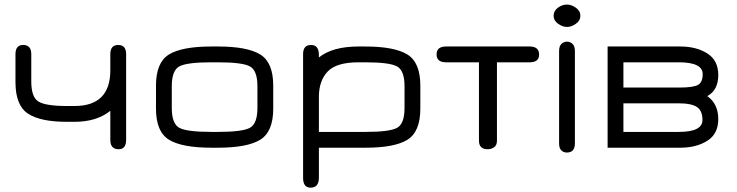

<svg xmlns="http://www.w3.org/2000/svg" viewBox="-20 -657 3276 854"><path d="M311.5 -185.5H277.3C214.8 -185.5 172.9 -192.1 151.4 -205.1C129.9 -218.1 119.1 -248 119.1 -294.9V-416C119.1 -443.4 107.1 -457 83 -457C60.2 -457 48.8 -443.4 48.8 -416V-292C48.8 -223 67.2 -176.3 104 -151.9C140.8 -127.4 198.6 -115.2 277.3 -115.2H311.5C377.3 -115.2 430.3 -131.5 470.7 -164.1V-34.2C470.7 -6.8 483.1 6.8 507.8 6.8C529.9 6.8 541 -7.2 541 -35.2V-416C541 -443.4 529.3 -457 505.9 -457C482.4 -457 470.7 -443.4 470.7 -416V-344.7C470.7 -238.6 417.6 -185.5 311.5 -185.5Z M949.2 0C1036.5 0 1099.3 -11.9 1137.7 -35.6C1176.1 -59.4 1195.3 -105.5 1195.3 -173.8V-276.4C1195.3 -344.7 1176.1 -390.8 1137.7 -414.6C1099.3 -438.3 1036.5 -450.2 949.2 -450.2H920.9C833 -450.2 769.9 -438.3 731.4 -414.6C693 -390.8 673.8 -344.7 673.8 -276.4V-173.8C673.8 -105.5 693 -59.4 731.4 -35.6C769.9 -11.9 833 0 920.9 0ZM920.9 -70.3C848 -70.3 800.3 -76.3 777.8 -88.4C755.4 -100.4 744.1 -129.9 744.1 -176.8V-273.4C744.1 -320.3 755.4 -349.8 777.8 -361.8C800.3 -373.9 848 -379.9 920.9 -379.9H949.2C1021.5 -379.9 1068.8 -373.9 1091.3 -361.8C1113.8 -349.8 1125 -320.3 1125 -273.4V-176.8C1125 -129.9 1113.8 -100.4 1091.3 -88.4C1068.8 -76.3 1021.5 -70.3 949.2 -70.3Z M1779.3 -273.4V-176.8C1779.3 -129.9 1768.2 -100.4 1746.1 -88.4C1724 -76.3 1677.4 -70.3 1606.4 -70.3H1398.4V-226.6C1398.4 -273.4 1411.3 -310.7 1437 -338.4C1462.7 -366 1508.8 -379.9 1575.2 -379.9H1603.5C1675.8 -379.9 1723.1 -373.9 1745.6 -361.8C1768.1 -349.8 1779.3 -320.3 1779.3 -273.4ZM1849.6 -173.8V-276.4C1849.6 -344.7 1830.4 -390.8 1792 -414.6C1753.6 -438.3 1690.8 -450.2 1603.5 -450.2H1575.2C1497.7 -450.2 1438.8 -433.9 1398.4 -401.4V-413.1C1398.4 -442.4 1386.7 -457 1363.3 -457C1339.8 -457 1328.1 -443.4 1328.1 -416V133.8C1328.1 163.1 1339.2 177.7 1361.3 177.7C1386.1 177.7 1398.4 163.1 1398.4 133.8V0H1606.4C1692.4 0 1754.4 -11.9 1792.5 -35.6C1830.6 -59.4 1849.6 -105.5 1849.6 -173.8Z M2335.9 -450.2H1963.9C1935.9 -450.2 1921.9 -438.5 1921.9 -415C1921.9 -391.6 1935.9 -379.9 1963.9 -379.9H2110.4V-31.2C2110.4 -5.9 2123.4 6.8 2149.4 6.8C2159.8 6.8 2169.3 3.9 2177.7 -2C2186.2 -7.8 2190.4 -17.6 2190.4 -31.2V-379.9H2335.9C2363.9 -379.9 2377.9 -391.3 2377.9 -414.1C2377.9 -438.2 2363.9 -450.2 2335.9 -450.2Z M2466.8 -429.7V-19.5C2466.8 -4.6 2470.2 6 2477.1 12.2C2483.9 18.4 2491.9 21.5 2501 21.5C2525.1 21.5 2537.1 7.8 2537.1 -19.5V-429.7C2537.1 -444.7 2533.5 -455.4 2526.4 -461.9C2519.2 -468.4 2511.1 -471.7 2502 -471.7C2492.8 -471.7 2484.7 -468.4 2477.5 -461.9C2470.4 -455.4 2466.8 -444.7 2466.8 -429.7ZM2502 -537.1C2515 -537.1 2528.2 -541.8 2541.5 -551.3C2554.9 -560.7 2561.5 -572.6 2561.5 -586.9C2561.5 -601.2 2554.9 -613.1 2541.5 -622.6C2528.2 -632 2515 -636.7 2502 -636.7C2487.6 -636.7 2474.1 -632 2461.4 -622.6C2448.7 -613.1 2442.4 -601.2 2442.4 -586.9C2442.4 -572.6 2449.1 -560.7 2462.4 -551.3C2475.7 -541.8 2488.9 -537.1 2502 -537.1Z M2682.6 -450.2V0H3005.9C3053.4 0 3093.4 -10.3 3126 -30.8C3158.5 -51.3 3174.8 -83.3 3174.8 -127C3174.8 -172.5 3158.5 -206.7 3126 -229.5C3158.5 -247.1 3174.8 -278.3 3174.8 -323.2C3174.8 -366.9 3158.5 -398.9 3126 -419.4C3093.4 -439.9 3053.4 -450.2 3005.9 -450.2ZM3002.9 -197.3C3037.4 -197.3 3063 -191.9 3079.6 -181.2C3096.2 -170.4 3104.5 -151 3104.5 -123C3104.5 -87.9 3069.3 -70.3 2999 -70.3H2752.9V-197.3ZM2999 -379.9C3070 -379.9 3105.5 -362.3 3105.5 -327.1C3105.5 -302.4 3098.1 -286.3 3083.5 -278.8C3068.8 -271.3 3042 -267.6 3002.9 -267.6H2752.9V-379.9Z"/></svg>

Font: Jura
Style: DemiBold
Weight: 600
Version: Version 2.5.1